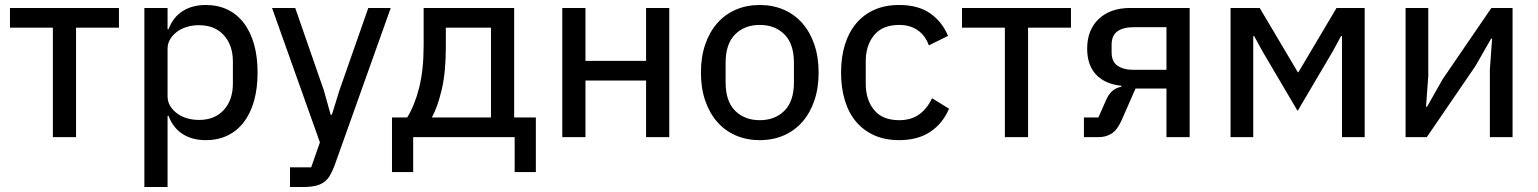

<svg xmlns="http://www.w3.org/2000/svg" viewBox="-20 -550 6168 770"><path d="M192 -439H20V-518H457V-439H285V0H192Z M559 -518H652V-433H656Q674 -481 712.5 -505.5Q751 -530 805 -530Q854 -530 892.5 -511.5Q931 -493 958 -457.5Q985 -422 999 -372Q1013 -322 1013 -259Q1013 -196 999 -146Q985 -96 958 -60.5Q931 -25 892.5 -6.5Q854 12 805 12Q751 12 712.5 -12.5Q674 -37 656 -85H652V200H559ZM778 -69Q841 -69 877.5 -109Q914 -149 914 -215V-303Q914 -369 877.5 -409Q841 -449 778 -449Q752 -449 729 -442Q706 -435 689 -422Q672 -409 662 -392Q652 -375 652 -354V-164Q652 -143 662 -126Q672 -109 689 -96Q706 -83 729 -76Q752 -69 778 -69Z M1457 -518H1547L1322 113Q1313 137 1303 154Q1293 171 1278.5 181Q1264 191 1244 195.5Q1224 200 1194 200H1143V121H1228L1263 21L1071 -518H1164L1279 -187L1306 -90H1311L1341 -187Z M1552 -79H1613Q1643 -127 1661 -198.5Q1679 -270 1679 -369V-518H2042V-79H2129V140H2044V0H1637V140H1552ZM1949 -79V-439H1768V-364Q1768 -260 1751.5 -190.5Q1735 -121 1712 -79Z M2235 -518H2328V-306H2571V-518H2664V0H2571V-227H2328V0H2235Z M3027 12Q2974 12 2930.5 -7Q2887 -26 2856 -61.5Q2825 -97 2808 -147Q2791 -197 2791 -259Q2791 -321 2808 -371Q2825 -421 2856 -456.5Q2887 -492 2930.5 -511Q2974 -530 3027 -530Q3080 -530 3123.5 -511Q3167 -492 3198 -456.5Q3229 -421 3246 -371Q3263 -321 3263 -259Q3263 -197 3246 -147Q3229 -97 3198 -61.5Q3167 -26 3123.5 -7Q3080 12 3027 12ZM3027 -68Q3088 -68 3126 -106Q3164 -144 3164 -220V-298Q3164 -374 3126 -412Q3088 -450 3027 -450Q2966 -450 2928 -412Q2890 -374 2890 -298V-220Q2890 -144 2928 -106Q2966 -68 3027 -68Z M3586 12Q3530 12 3487 -7Q3444 -26 3414 -61Q3384 -96 3368.5 -146.5Q3353 -197 3353 -259Q3353 -321 3368.5 -371Q3384 -421 3414 -456.5Q3444 -492 3487 -511Q3530 -530 3586 -530Q3663 -530 3711 -496Q3759 -462 3782 -406L3705 -368Q3692 -406 3661.5 -428Q3631 -450 3586 -450Q3519 -450 3485.5 -409Q3452 -368 3452 -304V-214Q3452 -150 3485.5 -109Q3519 -68 3586 -68Q3634 -68 3666 -91Q3698 -114 3718 -156L3786 -114Q3761 -55 3711 -21.5Q3661 12 3586 12Z M4010 -439H3838V-518H4275V-439H4103V0H4010Z M4327 -79H4385L4416 -149Q4427 -174 4442.5 -186.5Q4458 -199 4477 -202V-206Q4411 -213 4375.5 -251Q4340 -289 4340 -355Q4340 -430 4386.5 -474Q4433 -518 4512 -518H4751V0H4658V-195H4534L4480 -72Q4462 -30 4439 -15Q4416 0 4386 0H4327ZM4658 -270V-441H4527Q4485 -441 4461.5 -424.5Q4438 -408 4438 -370V-340Q4438 -303 4461.5 -286.5Q4485 -270 4527 -270Z M4915 -518H5032L5185 -260H5187L5340 -518H5453V0H5362V-405H5358L5326 -346L5184 -105L5042 -346L5010 -405H5006V0H4915Z M5617 -518H5708V-246L5699 -122H5703L5766 -233L5961 -518H6046V0H5955V-272L5964 -395H5960L5897 -285L5702 0H5617Z"/></svg>

Font: IBM Plex Sans Text
Style: Regular
Weight: 450
Designer: Mike Abbink, Paul van der Laan, Pieter van Rosmalen
Foundry: Bold Monday
Version: Version 3.005